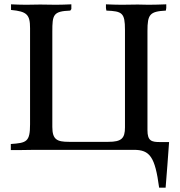

<svg xmlns="http://www.w3.org/2000/svg" viewBox="-20 -694 833 888"><path d="M762 -37H720C681 -37 662 -42 662 -92V-551C662 -628 673 -641 747 -645L749 -657V-674C721 -673 693 -672 667 -672C652 -672 636 -673 617 -673C590 -673 567 -672 543 -672C520 -672 494 -673 470 -674V-657L472 -645C545 -642 558 -635 558 -556V-105C558 -54 542 -38 481 -38H299C244 -38 222 -48 222 -107V-548C222 -626 226 -642 305 -645L310 -652V-674C286 -673 261 -672 239 -672C216 -672 193 -673 166 -673C141 -673 120 -672 100 -672C78 -672 54 -673 31 -674V-648C104 -641 119 -627 119 -564V-119C119 -38 103 -33 30 -28V0H75C99 0 119 -1 143 -1H599C673 -1 697 31 716 174H746C752 103 757 32 762 -37Z"/></svg>

Font: Sibila
Style: Regular
Weight: 400
Designer: Stefan Peev
Foundry: Context Ltd
Version: Version 1.000